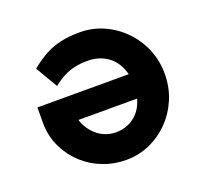

<svg xmlns="http://www.w3.org/2000/svg" viewBox="-123 -859 1093 1017"><g transform="rotate(-20 423.0 -350.0)"><path d="M423.4 10Q356.4 10 294.9 -13.5Q233.4 -37 185.4 -80.5Q137.4 -124 107.9 -183Q78.4 -242 75.4 -313V-412.5H713.4L722.4 -275.9H257Q265.6 -247.4 282.2 -223.5Q298.7 -199.5 320.4 -182Q342 -164.5 368.8 -155.3Q395.5 -146.1 423.4 -146.1Q459.5 -146.1 491.4 -159.7Q523.4 -173.2 547.2 -199.1Q571 -225 584.1 -263.4Q597.2 -301.8 597.2 -351Q597.2 -399.2 582.8 -437.3Q568.3 -475.4 543.2 -501.2Q518.2 -526.9 484 -540.4Q449.9 -553.9 408.9 -553.9Q369.8 -553.9 337 -546.8Q304.3 -539.7 274.6 -524.5Q244.9 -509.3 212.6 -483.6L139.4 -607.6Q183.7 -644.3 225.7 -666.8Q267.7 -689.3 314.8 -699.6Q361.8 -710 420.4 -710Q492.4 -710 555.4 -682Q618.4 -654 666.9 -604.5Q715.4 -555 742.9 -490Q770.4 -425 770.4 -350Q770.4 -275 743.4 -210Q716.4 -145 668.4 -95.5Q620.4 -46 557.9 -18Q495.4 10 423.4 10Z"/></g></svg>

Font: Lexend Exa
Style: Regular
Weight: 400
Designer: Bonnie Shaver-Troup, Thomas Jockin
Foundry: Lexend
Version: Version 1.007